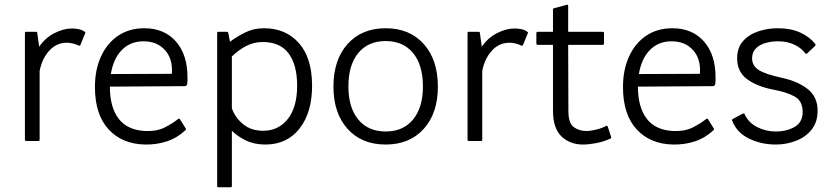

<svg xmlns="http://www.w3.org/2000/svg" viewBox="-20 -674 3505 809"><path d="M147 -85Q147 -80 142 -80H90Q85 -80 85 -85V-535Q85 -540 90 -540H132Q137 -540 137 -535L145 -477Q171 -515 209.5 -534.5Q248 -554 283 -554Q297 -554 312 -551Q327 -548 337 -540Q341 -538 339 -534L319 -485Q317 -480 312 -482Q285 -494 262 -494Q218 -494 187.5 -460.5Q157 -427 147 -375Z M443 -308Q443 -223 479.5 -174.5Q516 -126 591 -122Q641 -120 675 -137.5Q709 -155 731 -173Q735 -176 738 -172L763 -132Q765 -129 762 -126Q727 -93 683.5 -78.5Q640 -64 591 -65Q494 -67 437 -129.5Q380 -192 380 -307Q380 -381 406 -437Q432 -493 478.5 -524Q525 -555 588 -555Q672 -555 721 -499.5Q770 -444 770 -348Q770 -343 770 -337.5Q770 -332 769 -321Q767 -311 759 -311L443 -309Q443 -309 443 -308ZM447 -362 704 -363Q709 -425 675.5 -462.5Q642 -500 585 -500Q530 -500 494 -464Q458 -428 447 -362Z M942 -535 949 -498Q975 -518 1011.5 -536.5Q1048 -555 1092 -555Q1184 -555 1239 -493Q1294 -431 1295 -317Q1296 -202 1243 -133.5Q1190 -65 1098 -65Q1051 -65 1015.5 -82.5Q980 -100 957 -123V110Q957 115 952 115H900Q895 115 895 110V-535Q895 -540 900 -540H937Q940 -540 942 -535ZM957 -218Q969 -181 1003 -152Q1037 -123 1089 -123Q1153 -123 1192.5 -172.5Q1232 -222 1232 -313Q1232 -401 1196 -449Q1160 -497 1087 -497Q1049 -497 1016 -479.5Q983 -462 957 -436Z M1605 -65Q1504 -65 1444.5 -131Q1385 -197 1385 -309Q1385 -422 1444.5 -488.5Q1504 -555 1605 -555Q1706 -555 1765.5 -488.5Q1825 -422 1825 -309Q1825 -197 1765.5 -131Q1706 -65 1605 -65ZM1605 -120Q1679 -120 1720.5 -170.5Q1762 -221 1762 -310Q1762 -400 1720.5 -450.5Q1679 -501 1605 -501Q1531 -501 1489.5 -450.5Q1448 -400 1448 -310Q1448 -221 1489.5 -170.5Q1531 -120 1605 -120Z M2012 -85Q2012 -80 2007 -80H1955Q1950 -80 1950 -85V-535Q1950 -540 1955 -540H1997Q2002 -540 2002 -535L2010 -477Q2036 -515 2074.5 -534.5Q2113 -554 2148 -554Q2162 -554 2177 -551Q2192 -548 2202 -540Q2206 -538 2204 -534L2184 -485Q2182 -480 2177 -482Q2150 -494 2127 -494Q2083 -494 2052.5 -460.5Q2022 -427 2012 -375Z M2310 -208V-485H2246Q2240 -485 2240 -491V-534Q2240 -540 2246 -540H2310V-634Q2310 -638 2313 -639L2369 -654Q2374 -655 2374 -649V-540H2519Q2525 -540 2525 -534V-491Q2525 -485 2519 -485H2374L2375 -206Q2375 -155 2397.5 -138.5Q2420 -122 2451 -122Q2468 -122 2492.5 -128Q2517 -134 2533 -143Q2539 -146 2541 -140L2555 -97Q2557 -92 2552 -90Q2524 -77 2492.5 -71Q2461 -65 2436 -65Q2382 -65 2346 -99Q2310 -133 2310 -208Z M2668 -308Q2668 -223 2704.5 -174.5Q2741 -126 2816 -122Q2866 -120 2900 -137.5Q2934 -155 2956 -173Q2960 -176 2963 -172L2988 -132Q2990 -129 2987 -126Q2952 -93 2908.5 -78.5Q2865 -64 2816 -65Q2719 -67 2662 -129.5Q2605 -192 2605 -307Q2605 -381 2631 -437Q2657 -493 2703.5 -524Q2750 -555 2813 -555Q2897 -555 2946 -499.5Q2995 -444 2995 -348Q2995 -343 2995 -337.5Q2995 -332 2994 -321Q2992 -311 2984 -311L2668 -309Q2668 -309 2668 -308ZM2672 -362 2929 -363Q2934 -425 2900.5 -462.5Q2867 -500 2810 -500Q2755 -500 2719 -464Q2683 -428 2672 -362Z M3381 -449Q3376 -446 3373 -449Q3360 -469 3329.5 -484.5Q3299 -500 3258 -500Q3231 -500 3206 -493Q3181 -486 3165 -470Q3149 -454 3149 -428Q3149 -397 3177 -379Q3205 -361 3275 -346Q3341 -332 3383 -299Q3425 -266 3425 -208Q3425 -159 3399.5 -127.5Q3374 -96 3333.5 -80.5Q3293 -65 3249 -65Q3187 -65 3136 -90Q3085 -115 3065 -165Q3063 -170 3068 -173L3109 -195Q3111 -196 3114 -196Q3117 -196 3118 -192Q3134 -157 3170.5 -138.5Q3207 -120 3248 -120Q3295 -120 3328.5 -139.5Q3362 -159 3362 -202Q3362 -249 3328 -267.5Q3294 -286 3240 -296Q3171 -309 3128.5 -340Q3086 -371 3086 -428Q3086 -473 3111 -501Q3136 -529 3175.5 -542Q3215 -555 3257 -555Q3312 -555 3351.5 -537Q3391 -519 3415 -489Q3418 -485 3414 -480Z"/></svg>

Font: Gowun Dodum
Style: Regular
Weight: 400
Designer: Yanghee Ryu
Foundry: Yanghee Ryu
Version: Version 2.000